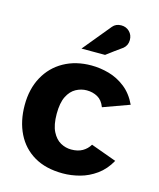

<svg xmlns="http://www.w3.org/2000/svg" viewBox="-111 -806 743 897"><g transform="rotate(15 260.0 -357.5)"><path d="M278 12Q196 12 139.5 -21Q83 -54 53.5 -113.5Q24 -173 24 -251Q24 -329 56 -387.5Q88 -446 145.5 -478Q203 -510 278 -510Q321 -510 363.5 -498Q406 -486 442.5 -457.5Q479 -429 502 -380L375 -334Q363 -366 339.5 -379Q316 -392 287 -392Q260 -392 235 -378.5Q210 -365 194.5 -334Q179 -303 179 -250Q179 -196 195 -164.5Q211 -133 235.5 -119.5Q260 -106 287 -106Q319 -106 341 -118.5Q363 -131 376 -153L500 -108Q475 -63 438 -36.5Q401 -10 359.5 1Q318 12 278 12ZM212 -574Q240 -608 267.5 -641.5Q295 -675 323 -709Q338 -727 364 -727Q388 -727 404 -711Q420 -695 420 -671Q420 -645 401 -629Q382 -616 363.5 -602Q345 -588 326 -574Z"/></g></svg>

Font: Atkinson Hyperlegible
Style: Bold
Weight: 700
Designer: Elliott Scott, Megan Eiswerth, Linus Boman, Theodore Petrosky
Foundry: Braille Institute
Version: Version 1.006; ttfautohint (v1.8.3)